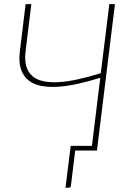

<svg xmlns="http://www.w3.org/2000/svg" viewBox="-20 -723 628 922"><path d="M532 -703 445.5 0H341L320.5 169Q319 178.5 309.5 178.5H294.5L319.5 -22.5H421.5L461.5 -349.5Q409 -333 358 -321.5Q307 -310 262 -306.8Q217 -303.5 179.8 -310.2Q142.5 -317 117.2 -336.8Q92 -356.5 80.5 -391Q69 -425.5 75.5 -478L103 -703H130.5L103 -478Q97.5 -434 106.5 -404.2Q115.5 -374.5 136.8 -356.8Q158 -339 190.8 -332.5Q223.5 -326 265.2 -328.8Q307 -331.5 357.2 -342.8Q407.5 -354 464 -371.5L505 -703Z"/></svg>

Font: Lato ExtraLight
Style: Italic
Weight: 275
Italic angle: -7°
Designer: Lukasz Dziedzic with Adam Twardoch and Botio Nikoltchev
Foundry: tyPoland Lukasz Dziedzic
Version: Version 2.015; 2015-08-06; http://www.latofonts.com/